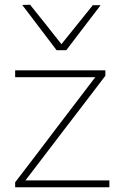

<svg xmlns="http://www.w3.org/2000/svg" viewBox="-20 -791 522 811"><path d="M44 0V-21Q90.5 -82 135.5 -140.5Q180 -199 218.5 -250L382.5 -465H44V-494H425V-471Q404 -443.5 376 -406.5Q347.5 -369.5 317.5 -330Q287 -290.5 260 -255L87.5 -29H442V0ZM219 -579Q183 -626.5 146.8 -674.2Q110.5 -722 74 -770L107 -771Q140.5 -729 173.5 -688Q206 -646.5 239.5 -604.5Q273 -646.5 306 -687Q338.5 -727.5 372 -769H405Q369 -722 332.5 -674.2Q296 -626.5 260 -579Z"/></svg>

Font: Heraclito Thin
Style: Regular
Weight: 100
Designer: Kostas Bartsokas (font) & Cristiano Sobral (main changes)
Foundry: Kostas Bartsokas (font) & Cristiano Sobral (main changes)
Version: Version 1.00;July 8, 2020;FontCreator 13.0.0.2655 64-bit